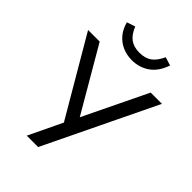

<svg xmlns="http://www.w3.org/2000/svg" viewBox="-270 -1053 1169 1169"><g transform="rotate(45 314.0 -468.5)"><path d="M187 0 300 -236V-200L-4 -719H96L342 -297H331L535 -719H632L285 0ZM314 -777Q270 -777 232.5 -793.5Q195 -810 168.5 -841.5Q142 -873 130 -919L184 -937Q204 -887 235 -864.5Q266 -842 314 -842Q363 -842 393.5 -863.5Q424 -885 448 -936L502 -919Q477 -846 427.5 -811.5Q378 -777 314 -777Z"/></g></svg>

Font: Nunitoga
Style: Medium
Weight: 500
Designer: Vernon Adams
Foundry: Vernon Adams
Version: Version 1.0